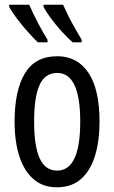

<svg xmlns="http://www.w3.org/2000/svg" viewBox="-20 -786 485 816"><path d="M403 -269Q403 -186 383.5 -123Q364 -60 324 -25Q284 10 221 10Q162 10 122 -25Q82 -60 62 -122.5Q42 -185 42 -269Q42 -402 86 -474.5Q130 -547 223 -547Q309 -547 356 -476.5Q403 -406 403 -269ZM125 -269Q125 -166 148.5 -113.5Q172 -61 223 -61Q321 -61 321 -269Q321 -476 223 -476Q171 -476 148 -424.5Q125 -373 125 -269ZM248 -766Q256 -748 269.5 -720.5Q283 -693 299 -665.5Q315 -638 327 -617V-606H289Q269 -623 243.5 -651Q218 -679 196.5 -708Q175 -737 165 -757V-766ZM104 -766Q141 -683 182 -617V-606H141Q122 -624 97.5 -651.5Q73 -679 51.5 -707.5Q30 -736 19 -757V-766Z"/></svg>

Font: Noto Sans ExtraCondensed
Style: Regular
Weight: 400
Width: 2
Designer: Monotype Design Team
Foundry: Monotype Imaging Inc.
Version: Version 2.013; ttfautohint (v1.8.4.7-5d5b)